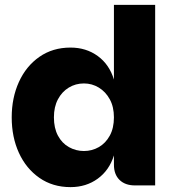

<svg xmlns="http://www.w3.org/2000/svg" viewBox="-20 -760 719 787"><path d="M269 7Q196 7 141.5 -31Q87 -69 57.5 -133.5Q28 -198 28 -279Q28 -359 57.5 -424Q87 -489 141.5 -527Q196 -565 269 -565Q333 -565 380.5 -530.5Q428 -496 447 -434V-740H616V0H533Q493 0 470 -22.5Q447 -45 447 -85V-123Q428 -62 380.5 -27.5Q333 7 269 7ZM324 -141Q357 -141 385 -157Q413 -173 430 -204Q447 -235 447 -279Q447 -322 430 -353Q413 -384 385 -401Q357 -418 324 -418Q290 -418 262 -401Q234 -384 217.5 -353Q201 -322 201 -279Q201 -235 217.5 -204Q234 -173 262.5 -157Q291 -141 324 -141Z"/></svg>

Font: Parkinsans Light
Style: Bold
Weight: 700
Version: Version 1.000